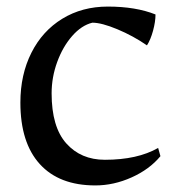

<svg xmlns="http://www.w3.org/2000/svg" viewBox="-20 -553 528 584"><path d="M42 -241Q42 -326 75.5 -392.5Q109 -459 169.5 -496Q230 -533 308 -533Q393 -533 453 -509Q453 -487 445.5 -459.5Q438 -432 427 -415Q385 -444 337 -464Q289 -484 261 -484Q228 -476 199.5 -443.5Q171 -411 154 -364.5Q137 -318 137 -269Q137 -167 181.5 -117Q226 -67 299 -67Q398 -67 461 -103L468 -78Q435 -38 380.5 -13.5Q326 11 270 11Q160 11 101 -54Q42 -119 42 -241Z"/></svg>

Font: Mirza
Style: Regular
Weight: 400
Designer: Arabic design by Kourosh Beigpour, Latin design by Eduardo Tunni, engineering by Lasse Fister
Version: Version 1.000